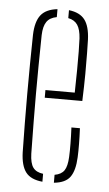

<svg xmlns="http://www.w3.org/2000/svg" viewBox="-48 -637 383 675"><g transform="rotate(5 144.0 -299.5)"><path d="M49.5 -92Q48.5 -142.5 48 -194.8Q47.5 -247 47.5 -299.5Q47.5 -352 48 -404.2Q48.5 -456.5 49.5 -507Q51 -554 69 -577Q87 -600 127.5 -604.5V-576.5Q103 -572 92 -556Q81 -540 80 -509Q79 -448 78.5 -397.8Q78 -347.5 78 -300.5Q78 -253.5 78.5 -202.8Q79 -152 80 -90.5Q81 -56.5 92 -41.5Q103 -26.5 127.5 -23.5V4.5Q86 0.5 68.5 -22.5Q51 -45.5 49.5 -92ZM168 4.5V-23.5Q191.5 -27.5 201.8 -42.5Q212 -57.5 213.5 -90.5Q214.5 -112 214.2 -137.5Q214 -163 212.5 -194.5H242.5Q244 -164.5 244.2 -139Q244.5 -113.5 243.5 -92Q241.5 -45.5 225.2 -22.5Q209 0.5 168 4.5ZM110 -290.5V-317.5H213.5Q214.5 -359.5 214.8 -396.8Q215 -434 214.8 -462.8Q214.5 -491.5 213.5 -509Q211.5 -540 201 -556Q190.5 -572 168 -576.5V-604.5Q206.5 -600 224 -577.2Q241.5 -554.5 243.5 -507.5Q244 -490.5 244.5 -459.8Q245 -429 244.8 -386.2Q244.5 -343.5 242.5 -290.5Z"/></g></svg>

Font: Big Shoulders Stencil Display ExtraLight
Style: Regular
Weight: 250
Designer: Patric King
Foundry: XO Type Co
Version: Version 2.001